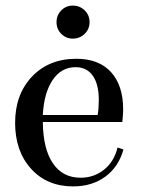

<svg xmlns="http://www.w3.org/2000/svg" viewBox="-20 -654 504 686"><path d="M240 -516Q216 -516 199 -533Q182 -550 182 -575Q182 -600 199 -617Q216 -634 240 -634Q265 -634 282.5 -617Q300 -600 300 -575Q300 -550 282.5 -533Q265 -516 240 -516ZM241 12Q148 12 91 -51Q34 -114 34 -215Q34 -317 94.5 -380.5Q155 -444 253 -444Q333 -444 376.5 -396.5Q420 -349 420 -263Q420 -245 417 -218H133Q134 -122 169 -70.5Q204 -19 268 -19Q316 -19 352 -48Q388 -77 400 -127L421 -120Q404 -58 356.5 -23Q309 12 241 12ZM250 -414Q199 -414 168 -368Q137 -322 133 -243H329Q333 -267 333 -297Q333 -353 311.5 -383.5Q290 -414 250 -414Z"/></svg>

Font: Arapey
Style: Regular
Weight: 400
Designer: Eduardo Rodriguez Tunni
Foundry: Eduardo Rodriguez Tunni
Version: Version 4.000